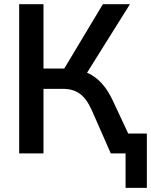

<svg xmlns="http://www.w3.org/2000/svg" viewBox="-20 -739 728 925"><path d="M189.5 0V-311H281.7C349.1 -311 388.7 -282.2 422.4 -207.5L513.7 0H585V166H687.5V-95.7H597.7L523.4 -254.4C491.7 -322.3 452.1 -365.7 399.4 -388.7L606 -718.8H475.6L289.6 -408.7H189.5V-718.8H72.3V0Z"/></svg>

Font: Winston Medium
Style: Regular
Weight: 500
Designer: Vernon Adams, Kim Jin-seong, David Berlow, Cristiano Sobral
Foundry: The Winston Project Authors
Version: Version 3.004